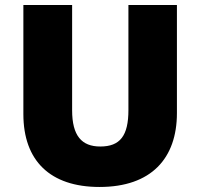

<svg xmlns="http://www.w3.org/2000/svg" viewBox="-20 -734 797 764"><path d="M684 -284V-714H491V-296C491 -194 458 -151 379 -151C305 -151 267 -194 267 -295V-714H73V-280C73 -95 179 10 376 10C582 10 684 -104 684 -284Z"/></svg>

Font: Noto Sans Tamil Black
Style: Regular
Weight: 900
Designer: Jelle Bosma - Monotype Design Team
Foundry: Monotype Imaging Inc.
Version: Version 2.004